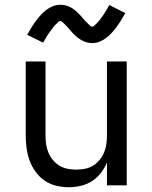

<svg xmlns="http://www.w3.org/2000/svg" viewBox="-20 -778 640 806"><path d="M268 8Q242 8 215.5 1.5Q189 -5 167 -20Q145 -35 129 -57.5Q113 -80 104 -105Q95 -130 91.5 -156.5Q88 -183 88 -210V-520H171V-210Q171 -192 173.5 -173.5Q176 -155 183 -138Q190 -121 202 -106.5Q214 -92 229.5 -82.5Q245 -73 263.5 -69.5Q282 -66 300 -66Q318 -66 336.5 -69.5Q355 -73 370.5 -82.5Q386 -92 398 -106.5Q410 -121 417 -138Q424 -155 426.5 -173.5Q429 -192 429 -210V-520H512V0H429V-96Q419 -72 403 -51.5Q387 -31 366 -17.5Q345 -4 319.5 2Q294 8 268 8ZM366 -597Q361 -597 355.5 -598Q350 -599 345 -600Q340 -601 335.5 -603Q331 -605 326 -607.5Q321 -610 317 -612.5Q313 -615 308.5 -618Q304 -621 300 -625Q296 -629 292 -632.5Q288 -636 284.5 -640Q281 -644 278 -647.5Q275 -651 271.5 -655Q268 -659 264 -663.5Q260 -668 256 -672Q252 -676 249 -679Q246 -682 241.5 -686Q237 -690 234 -690Q229 -690 226 -687Q223 -684 219 -680Q215 -676 212 -673.5Q209 -671 207 -668Q205 -665 202.5 -662Q200 -659 197.5 -655.5Q195 -652 192 -648Q189 -644 186 -640Q183 -636 180 -631Q177 -626 174 -621Q171 -616 168 -610.5Q165 -605 161 -599L94 -632Q104 -650 113.5 -665Q123 -680 132.5 -692.5Q142 -705 151.5 -715.5Q161 -726 174 -736Q187 -746 202 -752Q217 -758 234 -758Q239 -758 244.5 -757.5Q250 -757 255 -755.5Q260 -754 264.5 -752.5Q269 -751 274 -748.5Q279 -746 283 -743.5Q287 -741 291.5 -737.5Q296 -734 300 -730.5Q304 -727 308 -723Q312 -719 315.5 -715.5Q319 -712 322 -708.5Q325 -705 328.5 -700.5Q332 -696 336 -692Q340 -688 344 -684Q348 -680 351 -677Q354 -674 358.5 -670Q363 -666 366 -666Q371 -666 374 -669Q377 -672 381 -675.5Q385 -679 388 -682Q391 -685 393 -687.5Q395 -690 397.5 -693Q400 -696 402.5 -699.5Q405 -703 408 -707Q411 -711 414 -715.5Q417 -720 420 -724.5Q423 -729 426 -734Q429 -739 432 -745Q435 -751 439 -757L506 -723Q496 -705 486.5 -690Q477 -675 467.5 -662.5Q458 -650 448.5 -639.5Q439 -629 426 -619Q413 -609 398 -603Q383 -597 366 -597Z"/></svg>

Font: Nova Nerd Font
Style: Regular
Weight: 400
Designer: Belleve Invis
Foundry: Belleve Invis
Version: Version 24.1.4; ttfautohint (v1.8.4);Nerd Fonts 3.1.1